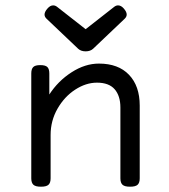

<svg xmlns="http://www.w3.org/2000/svg" viewBox="-20 -703 640 728"><path d="M509.8 -302.7V-26.9Q509.8 -9.8 501.7 -2.4Q493.7 4.9 473.6 4.9H472.7Q452.6 4.9 444.6 -2.4Q436.5 -9.8 436.5 -26.9V-295.4Q436.5 -339.4 414.8 -364.5Q393.1 -389.6 347.7 -389.6Q305.7 -389.6 264.9 -363Q224.1 -336.4 198 -290.8Q171.9 -245.1 171.9 -191.4V-26.9Q171.9 -9.8 163.8 -2.4Q155.8 4.9 135.7 4.9H134.8Q114.7 4.9 106.7 -2.4Q98.6 -9.8 98.6 -26.9V-424.3Q98.6 -441.4 106 -448.7Q113.3 -456.1 132.3 -456.1H133.3Q152.3 -456.1 159.7 -448.7Q167 -441.4 167 -424.3V-344.7Q200.2 -396 251.5 -429Q302.7 -461.9 355 -461.9Q428.7 -461.9 469.2 -419.4Q509.8 -377 509.8 -302.7ZM276.4 -518.1 156.7 -631.8Q148.9 -639.2 148.9 -647.9Q148.9 -658.2 160.2 -670.9Q170.4 -682.6 181.6 -682.6Q189.5 -682.6 196.8 -676.8L304.7 -592.3L412.6 -676.8Q419.9 -682.6 427.7 -682.6Q439 -682.6 449.2 -670.9Q460.4 -658.2 460.4 -647.9Q460.4 -639.2 452.6 -631.8L333 -518.1Q322.3 -508.3 304.7 -508.3Q287.1 -508.3 276.4 -518.1Z"/></svg>

Font: Courier Prime Code
Style: Regular
Weight: 400
Designer: Alan Dague-Greene
Foundry: Quote-Unquote Apps
Version: Version 3.0318